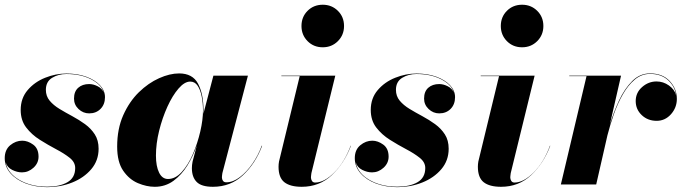

<svg xmlns="http://www.w3.org/2000/svg" viewBox="-23 -780 2885 812"><path d="M394 -151Q394 -101 363 -64.5Q332 -28 282.5 -8.2Q233 11.5 177 11.5Q127.5 11.5 86.5 -4Q45.5 -19.5 21.2 -47.2Q-3 -75 -3 -111Q-3 -146.5 20.2 -165.8Q43.5 -185 71 -185Q94.5 -185 117.2 -168.5Q140 -152 140 -117.5Q140 -90 118.5 -70.5Q97 -51 70 -51Q49.5 -51 28.5 -61.5Q7.5 -72 0.5 -94Q9.5 -47.5 59 -19Q108.5 9.5 177 9.5Q230 9.5 262.5 -9.5Q295 -28.5 295 -69.5Q295 -94 271.8 -112.5Q248.5 -131 214.2 -149Q180 -167 145.5 -188.8Q111 -210.5 87.8 -240.8Q64.5 -271 64.5 -315Q64.5 -364.5 94 -399Q123.5 -433.5 168 -451.2Q212.5 -469 258 -469Q304.5 -469 341.2 -455.8Q378 -442.5 399.5 -419.8Q421 -397 421 -369Q421 -338.5 402.2 -319.5Q383.5 -300.5 354 -300.5Q328.5 -300.5 309.2 -318.8Q290 -337 290 -363Q290 -393 307.8 -408.8Q325.5 -424.5 354 -424.5Q371.5 -424.5 390 -415.2Q408.5 -406 416 -388.5Q405.5 -422.5 362 -444.8Q318.5 -467 258 -467Q223.5 -467 197.2 -450.8Q171 -434.5 171 -400Q171 -373.5 187 -354.2Q203 -335 228.5 -319.5Q254 -304 282.5 -288.8Q311 -273.5 336.5 -255Q362 -236.5 378 -211.5Q394 -186.5 394 -151Z M837.5 -314Q837.5 -306 837 -298L879.5 -460H1025.5L917.5 -48Q917 -43.5 916.2 -38.8Q915.5 -34 915.5 -30Q915.5 -21.5 920 -15.2Q924.5 -9 934 -9Q962.5 -9 991.2 -30.8Q1020 -52.5 1044.5 -87.8Q1069 -123 1084 -164L1085.5 -163Q1057 -88 1004.5 -39Q952 10 877.5 10Q829 10 808.8 -10.5Q788.5 -31 788.5 -69Q788.5 -73 789.2 -82Q790 -91 791.5 -97L810 -166.5Q794.5 -121 769.8 -80.8Q745 -40.5 710.5 -15.2Q676 10 631.5 10Q597 10 560.2 -5.5Q523.5 -21 498 -58Q472.5 -95 472.5 -160Q472.5 -235 498.2 -292.8Q524 -350.5 564.2 -389.8Q604.5 -429 649.8 -449.2Q695 -469.5 734.5 -469.5Q791.5 -469.5 814.5 -426.2Q837.5 -383 837.5 -314ZM835.5 -314Q835.5 -344.5 830 -372.2Q824.5 -400 812.8 -417.5Q801 -435 781.5 -435Q757.5 -435 732 -405.5Q706.5 -376 685 -328.8Q663.5 -281.5 650 -227Q636.5 -172.5 636.5 -122Q636.5 -77 649.8 -50Q663 -23 687.5 -23Q718.5 -23 745.5 -52.5Q772.5 -82 792.5 -128Q812.5 -174 824 -223.8Q835.5 -273.5 835.5 -314Z M1252 -670Q1252 -708.5 1277.8 -734.2Q1303.5 -760 1342 -760Q1380 -760 1406 -734.2Q1432 -708.5 1432 -670Q1432 -632 1406 -606Q1380 -580 1342 -580Q1303.5 -580 1277.8 -606Q1252 -632 1252 -670ZM1461 -163Q1432.5 -88 1380 -39Q1327.5 10 1253 10Q1204.5 10 1179.8 -9.2Q1155 -28.5 1155 -75Q1155 -79 1155.5 -85.8Q1156 -92.5 1157 -97L1244.5 -458H1167V-460H1395L1294 -48Q1293.5 -43.5 1292.8 -38.8Q1292 -34 1292 -30Q1292 -22 1296.2 -15Q1300.5 -8 1310 -8Q1348.5 -8 1391.2 -51Q1434 -94 1460 -164Z M1874.5 -151Q1874.5 -101 1843.5 -64.5Q1812.5 -28 1763 -8.2Q1713.5 11.5 1657.5 11.5Q1608 11.5 1567 -4Q1526 -19.5 1501.8 -47.2Q1477.5 -75 1477.5 -111Q1477.5 -146.5 1500.8 -165.8Q1524 -185 1551.5 -185Q1575 -185 1597.8 -168.5Q1620.5 -152 1620.5 -117.5Q1620.5 -90 1599 -70.5Q1577.5 -51 1550.5 -51Q1530 -51 1509 -61.5Q1488 -72 1481 -94Q1490 -47.5 1539.5 -19Q1589 9.5 1657.5 9.5Q1710.5 9.5 1743 -9.5Q1775.5 -28.5 1775.5 -69.5Q1775.5 -94 1752.2 -112.5Q1729 -131 1694.8 -149Q1660.5 -167 1626 -188.8Q1591.5 -210.5 1568.2 -240.8Q1545 -271 1545 -315Q1545 -364.5 1574.5 -399Q1604 -433.5 1648.5 -451.2Q1693 -469 1738.5 -469Q1785 -469 1821.8 -455.8Q1858.5 -442.5 1880 -419.8Q1901.5 -397 1901.5 -369Q1901.5 -338.5 1882.8 -319.5Q1864 -300.5 1834.5 -300.5Q1809 -300.5 1789.8 -318.8Q1770.5 -337 1770.5 -363Q1770.5 -393 1788.2 -408.8Q1806 -424.5 1834.5 -424.5Q1852 -424.5 1870.5 -415.2Q1889 -406 1896.5 -388.5Q1886 -422.5 1842.5 -444.8Q1799 -467 1738.5 -467Q1704 -467 1677.8 -450.8Q1651.5 -434.5 1651.5 -400Q1651.5 -373.5 1667.5 -354.2Q1683.5 -335 1709 -319.5Q1734.5 -304 1763 -288.8Q1791.5 -273.5 1817 -255Q1842.5 -236.5 1858.5 -211.5Q1874.5 -186.5 1874.5 -151Z M2095 -670Q2095 -708.5 2120.8 -734.2Q2146.5 -760 2185 -760Q2223 -760 2249 -734.2Q2275 -708.5 2275 -670Q2275 -632 2249 -606Q2223 -580 2185 -580Q2146.5 -580 2120.8 -606Q2095 -632 2095 -670ZM2304 -163Q2275.5 -88 2223 -39Q2170.5 10 2096 10Q2047.5 10 2022.8 -9.2Q1998 -28.5 1998 -75Q1998 -79 1998.5 -85.8Q1999 -92.5 2000 -97L2087.5 -458H2010V-460H2238L2137 -48Q2136.5 -43.5 2135.8 -38.8Q2135 -34 2135 -30Q2135 -22 2139.2 -15Q2143.5 -8 2153 -8Q2191.5 -8 2234.2 -51Q2277 -94 2303 -164Z M2457.5 -458H2384.5V-460H2603.5L2556 -252.5Q2572 -305.5 2595.2 -355.2Q2618.5 -405 2650.8 -437.2Q2683 -469.5 2726 -469.5Q2779 -469.5 2809.2 -437.2Q2839.5 -405 2839.5 -361.5Q2839.5 -325 2814.8 -297Q2790 -269 2754 -269Q2716.5 -269 2691 -293.2Q2665.5 -317.5 2665.5 -352.5Q2665.5 -388 2692.5 -411.8Q2719.5 -435.5 2753.5 -435.5Q2782 -435.5 2806 -418.5Q2830 -401.5 2836.5 -377Q2831.5 -414 2802.5 -440.8Q2773.5 -467.5 2726 -467.5Q2690 -467.5 2661.5 -443.5Q2633 -419.5 2611 -380.8Q2589 -342 2573 -296.8Q2557 -251.5 2546 -208L2498.5 0H2349Z"/></svg>

Font: Bodoni* 96
Style: Bold Italic
Weight: 700
Italic angle: -13°
Version: Version 2.2